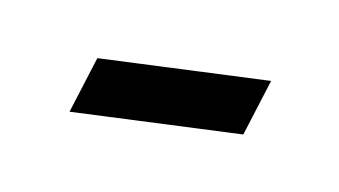

<svg xmlns="http://www.w3.org/2000/svg" viewBox="-32 -339 432 245"><g transform="rotate(15 184.5 -217.0)"><path d="M66.4 -164.1 83 -239.3 304.7 -268.6 288.1 -193.4Z"/></g></svg>

Font: Crimson Pro Medium
Style: Italic
Weight: 500
Italic angle: -12°
Designer: Jacques Le Bailly
Foundry: Baron von Fonthausen
Version: Version 1.003